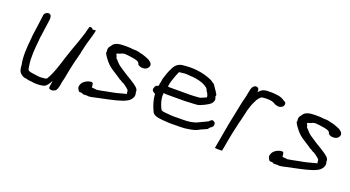

<svg xmlns="http://www.w3.org/2000/svg" viewBox="-42 -922 2463 1350"><g transform="rotate(20 1189.0 -246.5)"><path d="M123 -462C117 -419 112 -374 105 -328C102 -312 101 -297 100 -281C92 -211 88 -139 100 -85C102 -56 104 -36 122 -21C131 -13 145 -4 162 -4C174 0 190 3 205 3C212 5 220 5 228 6C256 8 280 6 303 -1C321 -12 332 -31 343 -52C342 -47 342 -43 342 -39C341 -34 340 -29 340 -25L338 -14C337 -10 338 -7 338 -3L336 3C345 11 361 17 375 7C388 7 397 -12 399 -23C401 -29 403 -35 404 -42L406 -51C406 -54 406 -58 407 -62C409 -73 412 -84 415 -95C417 -106 420 -118 422 -131L429 -168C437 -202 443 -236 453 -268C455 -279 458 -289 461 -299L463 -314C468 -330 470 -345 474 -360C483 -398 495 -430 504 -468L507 -483L508 -490L490 -488C487 -488 485 -489 482 -489C480 -499 460 -505 455 -492L454 -486C452 -478 450 -472 448 -465C447 -460 445 -454 444 -448C429 -399 412 -351 394 -303C365 -224 342 -122 301 -55C292 -50 280 -48 267 -48C261 -47 255 -47 250 -47C242 -48 236 -49 230 -49L209 -52C192 -54 153 -57 156 -75C155 -84 152 -91 151 -103C143 -153 148 -223 155 -286C155 -300 158 -315 160 -329C166 -371 172 -413 177 -452C178 -470 175 -488 156 -490C140 -490 124 -478 123 -462Z M529 -80C527 -67 538 -51 544 -45C550 -42 557 -44 563 -44C567 -42 572 -40 577 -37C586 -37 595 -37 605 -38C626 -33 648 -42 667 -45C731 -60 798 -70 858 -91C889 -104 912 -114 923 -148C923 -151 924 -154 924 -156C923 -158 923 -160 924 -163C924 -168 922 -173 920 -179C924 -194 914 -205 904 -214C883 -232 864 -242 841 -257C815 -271 792 -288 767 -304C748 -315 732 -332 719 -348L711 -354C711 -357 710 -359 709 -361C708 -370 703 -377 699 -384C702 -386 707 -389 710 -391C719 -391 727 -395 735 -400L747 -403H748C749 -403 750 -404 752 -404H762C765 -404 768 -403 770 -403C775 -403 779 -402 784 -402C813 -397 841 -396 861 -384C864 -380 867 -376 869 -373L868 -370C873 -361 892 -352 909 -354C930 -354 948 -366 952 -387C953 -406 938 -415 925 -424C910 -431 892 -438 875 -443C872 -444 870 -445 867 -445L853 -448C845 -451 834 -453 824 -454C817 -454 808 -455 798 -455L788 -456L780 -457C772 -457 763 -458 755 -458H732C696 -458 659 -452 645 -424C640 -417 635 -413 632 -405C632 -403 631 -401 630 -398C629 -390 629 -383 631 -378L629 -368C632 -356 647 -336 654 -327L666 -312C681 -294 701 -277 721 -265L740 -253C751 -245 763 -239 773 -231L785 -223L789 -222L803 -213L810 -209L815 -208C823 -202 831 -198 838 -192C845 -188 853 -179 860 -173C862 -169 864 -164 863 -158C864 -156 864 -154 863 -151C865 -149 865 -147 867 -145C864 -144 862 -143 859 -143C835 -138 818 -131 795 -126L767 -120C759 -119 749 -117 740 -115C723 -111 706 -109 690 -105L655 -99L654 -100C651 -100 647 -101 643 -101C639 -102 635 -102 631 -102C628 -102 624 -102 619 -103C619 -112 616 -124 615 -132C613 -135 610 -138 604 -139C576 -139 537 -117 532 -90C530 -87 529 -83 529 -80Z M1027 -246C1023 -226 1039 -220 1051 -213C1054 -166 1067 -130 1083 -95C1092 -67 1128 -61 1164 -58C1192 -56 1222 -53 1253 -55H1292C1320 -55 1341 -57 1366 -62C1395 -67 1414 -72 1438 -87C1453 -94 1469 -100 1483 -107C1488 -113 1493 -119 1497 -124C1505 -127 1515 -136 1517 -146C1520 -162 1514 -169 1505 -173C1493 -183 1480 -170 1473 -161C1451 -151 1429 -139 1406 -129C1374 -113 1335 -109 1292 -109H1253C1225 -107 1202 -110 1178 -112C1162 -113 1144 -114 1134 -121C1129 -129 1124 -139 1121 -148C1117 -160 1113 -167 1110 -181C1108 -196 1103 -212 1106 -231V-239C1109 -238 1113 -238 1116 -238C1121 -237 1125 -237 1128 -237H1262C1290 -238 1317 -239 1344 -241C1369 -241 1387 -252 1407 -261C1425 -272 1445 -278 1456 -298C1468 -317 1461 -330 1456 -342C1458 -345 1458 -348 1459 -352C1457 -359 1455 -363 1452 -364C1449 -373 1444 -380 1437 -388C1434 -394 1430 -400 1425 -406C1423 -410 1419 -415 1416 -419C1407 -425 1398 -432 1388 -438C1339 -461 1267 -478 1189 -471C1171 -470 1153 -469 1137 -461C1121 -453 1106 -436 1099 -418C1084 -391 1075 -363 1065 -330L1061 -304C1059 -297 1057 -290 1057 -283C1056 -280 1057 -278 1056 -275L1040 -269C1034 -264 1029 -255 1027 -246ZM1119 -292C1120 -305 1123 -318 1126 -330C1135 -356 1143 -383 1155 -408C1155 -410 1156 -412 1157 -414C1170 -416 1184 -417 1199 -419C1215 -419 1229 -418 1247 -416H1255C1291 -413 1327 -405 1351 -392C1362 -385 1378 -377 1382 -365V-364C1384 -357 1386 -353 1389 -351L1395 -342C1397 -333 1404 -328 1402 -314C1392 -310 1383 -305 1372 -301C1367 -299 1359 -295 1353 -295C1326 -292 1298 -291 1271 -291H1132C1131 -291 1128 -291 1125 -292Z M1577 0C1581 1 1590 2 1602 2H1608C1622 2 1631 2 1631 0L1645 -78C1652 -120 1662 -162 1671 -203C1675 -220 1678 -236 1683 -250C1685 -262 1689 -275 1692 -289C1696 -311 1703 -338 1710 -357C1717 -380 1727 -396 1736 -416C1743 -426 1755 -444 1768 -447C1772 -447 1776 -448 1780 -448C1784 -448 1789 -449 1794 -449H1808C1814 -448 1819 -448 1825 -448C1828 -448 1831 -447 1833 -447C1837 -446 1840 -446 1844 -445L1847 -443C1851 -442 1855 -440 1860 -438L1868 -433C1877 -429 1887 -426 1897 -426C1905 -426 1911 -427 1916 -431C1935 -435 1943 -467 1926 -474L1916 -479C1901 -491 1882 -497 1858 -500C1850 -501 1843 -501 1835 -502C1829 -502 1824 -502 1818 -503C1810 -503 1802 -503 1795 -502C1794 -502 1792 -503 1791 -503C1785 -502 1779 -502 1774 -501C1749 -498 1738 -486 1724 -470C1727 -488 1721 -505 1703 -505C1686 -505 1673 -488 1670 -471L1667 -456C1666 -449 1664 -441 1662 -433L1661 -426C1660 -420 1658 -414 1657 -408C1654 -395 1650 -382 1647 -368C1645 -359 1643 -349 1641 -339C1633 -294 1621 -245 1612 -198Z M1955 -80C1953 -67 1964 -51 1970 -45C1976 -42 1983 -44 1989 -44C1993 -42 1998 -40 2003 -37C2012 -37 2021 -37 2031 -38C2052 -33 2074 -42 2093 -45C2157 -60 2224 -70 2284 -91C2315 -104 2338 -114 2349 -148C2349 -151 2350 -154 2350 -156C2349 -158 2349 -160 2350 -163C2350 -168 2348 -173 2346 -179C2350 -194 2340 -205 2330 -214C2309 -232 2290 -242 2267 -257C2241 -271 2218 -288 2193 -304C2174 -315 2158 -332 2145 -348L2137 -354C2137 -357 2136 -359 2135 -361C2134 -370 2129 -377 2125 -384C2128 -386 2133 -389 2136 -391C2145 -391 2153 -395 2161 -400L2173 -403H2174C2175 -403 2176 -404 2178 -404H2188C2191 -404 2194 -403 2196 -403C2201 -403 2205 -402 2210 -402C2239 -397 2267 -396 2287 -384C2290 -380 2293 -376 2295 -373L2294 -370C2299 -361 2318 -352 2335 -354C2356 -354 2374 -366 2378 -387C2379 -406 2364 -415 2351 -424C2336 -431 2318 -438 2301 -443C2298 -444 2296 -445 2293 -445L2279 -448C2271 -451 2260 -453 2250 -454C2243 -454 2234 -455 2224 -455L2214 -456L2206 -457C2198 -457 2189 -458 2181 -458H2158C2122 -458 2085 -452 2071 -424C2066 -417 2061 -413 2058 -405C2058 -403 2057 -401 2056 -398C2055 -390 2055 -383 2057 -378L2055 -368C2058 -356 2073 -336 2080 -327L2092 -312C2107 -294 2127 -277 2147 -265L2166 -253C2177 -245 2189 -239 2199 -231L2211 -223L2215 -222L2229 -213L2236 -209L2241 -208C2249 -202 2257 -198 2264 -192C2271 -188 2279 -179 2286 -173C2288 -169 2290 -164 2289 -158C2290 -156 2290 -154 2289 -151C2291 -149 2291 -147 2293 -145C2290 -144 2288 -143 2285 -143C2261 -138 2244 -131 2221 -126L2193 -120C2185 -119 2175 -117 2166 -115C2149 -111 2132 -109 2116 -105L2081 -99L2080 -100C2077 -100 2073 -101 2069 -101C2065 -102 2061 -102 2057 -102C2054 -102 2050 -102 2045 -103C2045 -112 2042 -124 2041 -132C2039 -135 2036 -138 2030 -139C2002 -139 1963 -117 1958 -90C1956 -87 1955 -83 1955 -80Z"/></g></svg>

Font: Scribbler
Style: Ita
Weight: 400
Designer: Mew Too
Foundry: Cannot Into Space Fonts
Version: Version 1.001